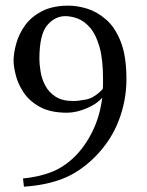

<svg xmlns="http://www.w3.org/2000/svg" viewBox="-20 -666 533 697"><path d="M63.5 -18.1Q118.7 -23.4 164.3 -40.5Q210 -57.6 250 -96.2Q288.1 -133.3 315.4 -188.5Q342.8 -243.7 351.1 -311.5Q331.5 -288.1 293.7 -272.5Q255.9 -256.8 223.6 -256.8Q162.1 -256.8 123.5 -278.6Q85 -300.3 64.7 -331.8Q44.4 -363.3 36.9 -394.5Q29.3 -425.8 29.3 -445.3Q29.3 -473.6 39.1 -508.3Q48.8 -543 71 -574Q93.3 -605 132.1 -625.2Q170.9 -645.5 229 -645.5Q259.8 -645.5 295.7 -634.8Q331.5 -624 364.5 -595.7Q397.5 -567.4 418.2 -514.9Q439 -462.4 439 -378.4Q439 -301.3 411.1 -228.5Q383.3 -155.8 325.7 -97.2Q271 -42.5 209.7 -18.1Q148.4 6.3 66.9 11.7ZM353 -342.8Q354 -351.1 354 -362.5Q354 -374 354 -381.3Q354 -452.1 340.8 -497.1Q327.6 -542 306.9 -565.7Q286.1 -589.4 262.5 -598.4Q238.8 -607.4 217.3 -607.4Q179.2 -607.4 151.1 -574Q123 -540.5 123 -452.1Q123 -433.6 127.2 -407Q131.3 -380.4 144 -356Q156.7 -331.5 181.2 -315.4Q205.6 -299.3 246.1 -299.3Q264.2 -299.3 293.2 -304.9Q322.3 -310.5 353 -342.8Z"/></svg>

Font: Kurinto Seri
Style: Regular
Weight: 400
Designer: Kurinto was developed by Clint Goss from a range of fonts that are compatible with the SIL Open Font License Version 1.1
Foundry: Clinton F. Goss
Version: Version 2.196; July 25, 2020